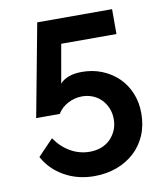

<svg xmlns="http://www.w3.org/2000/svg" viewBox="-81 -780 749 859"><g transform="rotate(-10 293.0 -350.0)"><path d="M279 11Q204 11 143.5 -23Q83 -57 51 -116L121 -189Q149 -147 190 -123.5Q231 -100 278 -100Q306 -100 330 -109Q354 -118 371 -135Q388 -152 398 -174.5Q408 -197 408 -226Q408 -253 398.5 -275.5Q389 -298 372.5 -315Q356 -332 333.5 -341Q311 -350 286 -350Q252 -350 221.5 -334Q191 -318 174 -290H67L146 -711H486V-598H235L204 -422Q218 -439 243.5 -448.5Q269 -458 304 -458Q353 -458 395 -441Q437 -424 468 -394Q499 -364 516.5 -322Q534 -280 534 -230Q534 -175 515 -130.5Q496 -86 461.5 -54.5Q427 -23 380.5 -6Q334 11 279 11Z"/></g></svg>

Font: Rising Sun SemiBold
Style: Regular
Weight: 600
Designer: Matt McInerney, Pablo Impallari, Rodrigo Fuenzalida (Raleway font), Stephen Hutchings (Greek), Cristiano Sobral (main ch
Foundry: The Rising Sun Project Authors
Version: Version 4.327; ttfautohint (v1.8.4.7-5d5b-dirty)